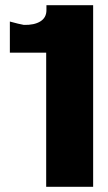

<svg xmlns="http://www.w3.org/2000/svg" viewBox="-20 -720 417 740"><path d="M158 0V-517H18V-637Q54 -627 72 -624Q112 -623 135.5 -637.5Q159 -652 159 -681V-700H339V0Z"/></svg>

Font: Panamera Black
Style: Regular
Weight: 900
Designer: Bastien Sozeau
Foundry: NBR — Bastien Sozeau
Version: Version 3.002; ttfautohint (v1.8.4.7-5d5b);gftools[0.9.33]